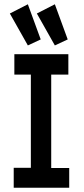

<svg xmlns="http://www.w3.org/2000/svg" viewBox="-20 -876 390 896"><path d="M44 0V-93H124V-528H47V-623H299V-528H219V-92H303V0ZM110 -664 26 -813 110 -856 170 -692ZM236 -664 152 -813 236 -856 296 -692Z"/></svg>

Font: Inconsolata ExtraCondensed ExtraBold
Style: Regular
Weight: 800
Width: 2
Monospace: yes
Designer: Raph Levien, Cyreal, Brenton Simpson
Foundry: Raph Levien, Cyreal, Google
Version: Version 3.001; ttfautohint (v1.8.2.53-6de2)